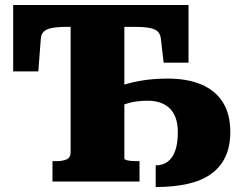

<svg xmlns="http://www.w3.org/2000/svg" viewBox="-20 -730 973 772"><path d="M906 -199Q906 -141 886 -99Q866 -57 828 -30Q790 -3 734 9.5Q678 22 606 22V-65Q633 -65 653 -79Q673 -93 684 -122.5Q695 -152 695 -199Q695 -261 663.5 -293Q632 -325 574 -325Q541 -325 513.5 -319.5Q486 -314 458 -301V-382Q490 -395 541 -404.5Q592 -414 655 -414Q733 -414 789 -390.5Q845 -367 875.5 -319.5Q906 -272 906 -199ZM191 0V-82H207Q231 -82 247.5 -89Q264 -96 264 -118V-622H250Q212 -622 189 -617.5Q166 -613 155.5 -602.5Q145 -592 144 -573L134 -443H33V-710H738V-478H638L627 -573Q625 -592 615 -602.5Q605 -613 582.5 -617.5Q560 -622 521 -622H480V-92Q480 -89 488 -86.5Q496 -84 507.5 -83Q519 -82 530 -82H541V0Z"/></svg>

Font: Roboto Serif ExtraBold
Style: Regular
Weight: 800
Designer: Greg Gazdowicz
Foundry: Commercial Type
Version: Version 1.008